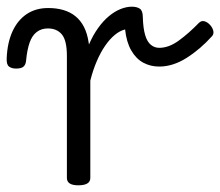

<svg xmlns="http://www.w3.org/2000/svg" viewBox="-75 -539 658 574"><path d="M159 15Q142 15 133.5 9.5Q125 4 125 -7V-371Q125 -418 110 -436Q95 -454 68 -454Q49 -454 35 -443.5Q21 -433 13.5 -411.5Q6 -390 3 -358Q2 -346 -4.5 -340Q-11 -334 -27 -334Q-40 -334 -48 -340Q-56 -346 -55 -365Q-53 -412 -37.5 -445.5Q-22 -479 5 -497Q32 -515 69 -515Q94 -515 114.5 -509Q135 -503 150.5 -490.5Q166 -478 176 -458.5Q186 -439 190 -412L191 -406Q203 -434 218.5 -455.5Q234 -477 251 -491Q268 -505 285.5 -512Q303 -519 319 -519Q334 -519 343 -513Q352 -507 352 -487Q353 -454 359 -434Q365 -414 376 -405Q387 -396 401 -396Q430 -396 460 -418Q490 -440 519 -470Q527 -478 536 -475.5Q545 -473 552.5 -465Q560 -457 562.5 -447.5Q565 -438 559 -431Q524 -392 483 -366Q442 -340 401 -340Q375 -340 353.5 -351.5Q332 -363 317.5 -388Q303 -413 299 -451Q283 -447 268 -434.5Q253 -422 239.5 -402.5Q226 -383 214.5 -356.5Q203 -330 195 -298V-7Q195 4 186 9.5Q177 15 159 15Z"/></svg>

Font: Playwrite US Modern Light
Style: Regular
Weight: 300
Designer: Veronika Burian, José Scaglione
Foundry: TypeTogether
Version: Version 1.003